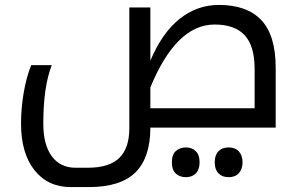

<svg xmlns="http://www.w3.org/2000/svg" viewBox="-20 -515 1208 775"><path d="M1007.8 -78.1V-236.8Q1007.8 -329.1 967.8 -372.6Q927.7 -416 846.2 -416Q691.4 -416 586.9 -162.1V-78.1ZM266.1 240.2Q173.3 240.2 119.1 171.9Q64.9 103.5 64.9 -16.1Q64.9 -77.6 75.7 -140.9Q86.4 -204.1 106 -252H189Q154.8 -165.5 154.8 -16.1Q154.8 69.3 189 115.7Q223.1 162.1 285.2 162.1H334Q420.9 162.1 461.4 122.6Q502 83 502 2.9V-484.9H586.9V-270Q633.8 -381.8 704.6 -438.5Q775.4 -495.1 863.8 -495.1Q977.1 -495.1 1034.9 -433.6Q1092.8 -372.1 1092.8 -241.2V0H586.9Q586.9 121.1 526.9 180.7Q466.8 240.2 337.9 240.2ZM902.8 200.2Q877 200.2 861.8 184.6Q846.7 168.9 846.7 140.1Q846.7 111.3 861.6 95.7Q876.5 80.1 902.8 80.1Q929.7 80.1 944.3 96.4Q959 112.8 959 140.1Q959 167.5 944.3 183.8Q929.7 200.2 902.8 200.2ZM730 200.2Q706.5 200.2 690.2 186Q673.8 171.9 673.8 140.1Q673.8 108.4 690.2 94.2Q706.5 80.1 730 80.1Q755.4 80.1 770.5 95.5Q785.6 110.8 785.6 140.1Q785.6 168.9 770.8 184.6Q755.9 200.2 730 200.2Z"/></svg>

Font: DroidArabicKufi
Style: Regular
Weight: 400
Designer: Pascal Zoghbi
Foundry: Ascender Corporation
Version: Version 1.00; ttfautohint (v1.4.1)